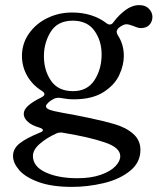

<svg xmlns="http://www.w3.org/2000/svg" viewBox="-20 -540 641 752"><path d="M577 -474Q577 -456 565.5 -443Q554 -430 531 -430Q521 -430 503 -438Q484 -445 475 -445Q463 -445 445 -431Q437 -423 437 -415Q437 -409 442 -401Q465 -366 465 -321Q465 -285 447 -246Q429 -207 385 -179Q341 -151 269 -151Q246 -151 219 -156Q215 -157 208 -157Q199 -157 191 -153Q177 -146 168.5 -137.5Q160 -129 160 -124Q160 -116 173.5 -110.5Q187 -105 226 -98Q268 -91 329.5 -78Q391 -65 428 -54Q473 -41 501.5 -16Q530 9 530 47Q530 97 488.5 130Q447 163 385 177.5Q323 192 262 192Q183 192 131 173Q79 154 55 126Q31 98 31 71Q31 42 57 21.5Q83 1 137 -21Q148 -25 148 -30Q148 -36 135 -40Q104 -49 88.5 -63.5Q73 -78 73 -94Q73 -111 91.5 -127Q110 -143 143 -159Q154 -165 154 -171Q154 -178 144 -184Q107 -207 86.5 -243Q66 -279 66 -321Q66 -369 93 -408Q120 -447 165 -469Q210 -491 262 -491Q341 -491 396 -450Q403 -444 410 -444Q419 -444 425 -454Q446 -482 472 -501Q498 -520 526 -520Q550 -520 563.5 -505.5Q577 -491 577 -474ZM378 -327Q378 -380 350 -419.5Q322 -459 265 -459Q206 -459 179 -416Q152 -373 152 -320Q152 -264 180 -223.5Q208 -183 266 -183Q322 -183 350 -226Q378 -269 378 -327ZM388 17Q330 -3 227 -20Q224 -21 218 -21Q208 -21 200 -17Q161 1 135 24Q109 47 109 71Q109 112 158.5 135Q208 158 283 158Q337 158 375 144.5Q413 131 432 111Q451 91 451 72Q451 37 388 17Z"/></svg>

Font: Shippori Mincho B1 Medium
Style: Regular
Weight: 500
Designer: FONTDASU
Foundry: FONTDASU / Google Inc. / but / Adobe
Version: Version 3.110; ttfautohint (v1.8.3)